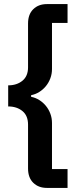

<svg xmlns="http://www.w3.org/2000/svg" viewBox="-20 -780 403 938"><path d="M209 138Q168 138 142.5 113Q117 88 117 43V-171Q117 -215 89.5 -237.5Q62 -260 20 -260V-363Q62 -363 89.5 -385.5Q117 -408 117 -451V-665Q117 -710 142.5 -735Q168 -760 209 -760H310V-668H234V-443Q234 -419 226 -397.5Q218 -376 204 -359Q190 -342 171.5 -330.5Q153 -319 132 -315V-307Q153 -303 171.5 -291.5Q190 -280 204 -263Q218 -246 226 -224.5Q234 -203 234 -179V46H310V138Z"/></svg>

Font: IBM Plex Sans Arabic SmBld
Style: Regular
Weight: 600
Designer: Mike Abbink, Paul van der Laan, Pieter van Rosmalen, Wael Morcos, Khajak Apelian
Foundry: Bold Monday
Version: Version 1.005